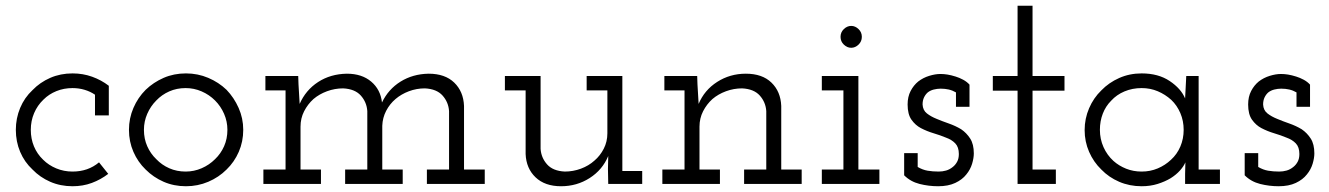

<svg xmlns="http://www.w3.org/2000/svg" viewBox="-20 -639 4617 667"><path d="M356 -35 324 -75Q305 -59 282 -51Q259 -43 232 -43Q202 -43 175.5 -54Q149 -65 130 -84Q109 -104 98 -130.5Q87 -157 87 -188Q87 -219 98.5 -246Q110 -273 131 -293Q150 -312 176 -322.5Q202 -333 232 -333Q254 -333 274 -327Q294 -321 310 -310V-238H358V-341Q332 -361 300 -372.5Q268 -384 232 -384Q190 -384 154.5 -368.5Q119 -353 93 -326Q65 -300 50 -264Q35 -228 35 -188Q35 -147 50 -111.5Q65 -76 93 -50Q119 -23 154.5 -7.5Q190 8 232 8Q268 8 299 -3.5Q330 -15 356 -35Z M767 -50Q794 -76 809.5 -111.5Q825 -147 825 -188Q825 -228 809 -264Q793 -300 767 -327Q740 -353 703.5 -368.5Q667 -384 626 -384Q584 -384 548.5 -368.5Q513 -353 486 -327Q459 -300 443.5 -264Q428 -228 428 -188Q428 -147 443.5 -111.5Q459 -76 486 -50Q513 -23 548.5 -7.5Q584 8 626 8Q667 8 703.5 -7.5Q740 -23 767 -50ZM523 -86Q503 -105 491.5 -131Q480 -157 480 -188Q480 -217 491.5 -243.5Q503 -270 523 -290Q542 -310 568 -321.5Q594 -333 625 -333Q654 -333 680.5 -321.5Q707 -310 727 -290Q747 -270 758.5 -243.5Q770 -217 770 -188Q770 -157 758.5 -131Q747 -105 727 -86Q707 -66 680.5 -54.5Q654 -43 625 -43Q594 -43 568 -54.5Q542 -66 523 -86Z M1095 0V-50H1024V-199Q1024 -228 1036.5 -252.5Q1049 -277 1069 -295Q1089 -312 1116 -322Q1143 -332 1172 -332Q1213 -330 1233.5 -307Q1254 -284 1256 -253V-50H1179V0H1379V-50H1308V-202Q1309 -230 1321.5 -254Q1334 -278 1354 -295Q1374 -312 1400.5 -322Q1427 -332 1456 -332Q1497 -330 1517.5 -307Q1538 -284 1540 -253V-50H1463V0H1664V-50H1592V-271Q1590 -321 1558 -352Q1526 -383 1469 -383Q1414 -382 1371.5 -355.5Q1329 -329 1307 -283Q1302 -328 1269.5 -355.5Q1237 -383 1185 -383Q1128 -382 1085 -354Q1042 -326 1021 -278Q1020 -297 1019 -312Q1018 -327 1017 -346L1016 -375H902V-325H972V-50H895V0Z M2093 -97 2092 -52 2093 0H2211V-45H2142V-375H2018V-325H2090V-176Q2090 -147 2077.5 -122.5Q2065 -98 2045 -81Q2025 -63 1998 -53Q1971 -43 1942 -43Q1901 -45 1880.5 -68Q1860 -91 1858 -122V-375H1734V-325H1806V-104Q1808 -54 1840.5 -23Q1873 8 1929 8Q1984 8 2028.5 -20.5Q2073 -49 2093 -97Z M2481 0V-50H2410V-199Q2410 -228 2422.5 -252.5Q2435 -277 2455 -295Q2475 -312 2502 -322Q2529 -332 2558 -332Q2599 -330 2619.5 -307Q2640 -284 2642 -253V-50H2565V0H2765V-50H2694V-271Q2692 -321 2660 -352Q2628 -383 2571 -383Q2516 -383 2471.5 -354.5Q2427 -326 2407 -278Q2406 -297 2405 -312Q2404 -327 2403 -346L2402 -375H2288V-325H2358V-50H2281V0Z M3035 0V-50H2962V-375H2835V-325H2910V-50H2835V0ZM2974 -511Q2974 -527 2962.5 -538Q2951 -549 2937 -549Q2923 -549 2911.5 -538Q2900 -527 2900 -511Q2900 -495 2911.5 -484Q2923 -473 2937 -473Q2951 -473 2962.5 -484Q2974 -495 2974 -511Z M3337 -33Q3351 -50 3357 -70Q3363 -90 3363 -106Q3363 -138 3350.5 -157.5Q3338 -177 3319 -190Q3299 -202 3276 -210Q3253 -218 3234 -226Q3214 -234 3200 -245Q3186 -256 3185 -276Q3185 -290 3190 -300.5Q3195 -311 3203 -318Q3212 -325 3224 -328Q3236 -331 3248 -331Q3263 -331 3276 -328Q3289 -325 3301 -318V-268H3348V-345Q3339 -355 3326 -362Q3313 -369 3300 -373Q3284 -378 3271.5 -380Q3259 -382 3247 -382Q3229 -382 3208 -375.5Q3187 -369 3170 -356Q3154 -343 3143.5 -323Q3133 -303 3133 -276Q3133 -242 3146.5 -223Q3160 -204 3179 -194Q3200 -183 3223.5 -176Q3247 -169 3266 -161Q3286 -154 3298.5 -141Q3311 -128 3311 -104Q3311 -88 3305 -77Q3299 -66 3290 -59Q3279 -50 3266.5 -46.5Q3254 -43 3241 -43Q3220 -43 3202.5 -46Q3185 -49 3168 -59V-107H3121V-30Q3143 -8 3174.5 0Q3206 8 3239 8Q3274 8 3298.5 -3.5Q3323 -15 3337 -33Z M3648 0V-50H3567V-324H3678V-375H3567V-619H3515V-375H3429V-324H3515V0Z M4218 0V-50H4144V-375H4101Q4100 -355 4099 -335.5Q4098 -316 4097 -297Q4083 -331 4043.5 -357.5Q4004 -384 3946 -384Q3904 -384 3868 -368Q3832 -352 3806 -325Q3779 -299 3763.5 -263Q3748 -227 3748 -187Q3748 -147 3763.5 -111.5Q3779 -76 3806 -50Q3832 -23 3868 -7.5Q3904 8 3946 8Q3976 8 4001.5 0Q4027 -8 4047 -20Q4066 -32 4079 -46.5Q4092 -61 4098 -75Q4098 -64 4097.5 -55Q4097 -46 4097 -35V0ZM3946 -333Q3976 -333 4002 -322Q4028 -311 4049 -292Q4069 -273 4080.5 -246Q4092 -219 4092 -188Q4092 -157 4080.5 -130Q4069 -103 4048 -84Q4028 -65 4002 -54Q3976 -43 3946 -43Q3917 -43 3892 -53Q3867 -63 3848 -80Q3826 -100 3813.5 -128Q3801 -156 3801 -188Q3801 -218 3811 -244Q3821 -270 3840 -289Q3859 -310 3886.5 -321.5Q3914 -333 3946 -333Z M4520 -33Q4534 -50 4540 -70Q4546 -90 4546 -106Q4546 -138 4533.5 -157.5Q4521 -177 4502 -190Q4482 -202 4459 -210Q4436 -218 4417 -226Q4397 -234 4383 -245Q4369 -256 4368 -276Q4368 -290 4373 -300.5Q4378 -311 4386 -318Q4395 -325 4407 -328Q4419 -331 4431 -331Q4446 -331 4459 -328Q4472 -325 4484 -318V-268H4531V-345Q4522 -355 4509 -362Q4496 -369 4483 -373Q4467 -378 4454.5 -380Q4442 -382 4430 -382Q4412 -382 4391 -375.5Q4370 -369 4353 -356Q4337 -343 4326.5 -323Q4316 -303 4316 -276Q4316 -242 4329.5 -223Q4343 -204 4362 -194Q4383 -183 4406.5 -176Q4430 -169 4449 -161Q4469 -154 4481.5 -141Q4494 -128 4494 -104Q4494 -88 4488 -77Q4482 -66 4473 -59Q4462 -50 4449.5 -46.5Q4437 -43 4424 -43Q4403 -43 4385.5 -46Q4368 -49 4351 -59V-107H4304V-30Q4326 -8 4357.5 0Q4389 8 4422 8Q4457 8 4481.5 -3.5Q4506 -15 4520 -33Z"/></svg>

Font: Josefin Slab Thin Medium
Style: Regular
Weight: 500
Version: Version 2.000